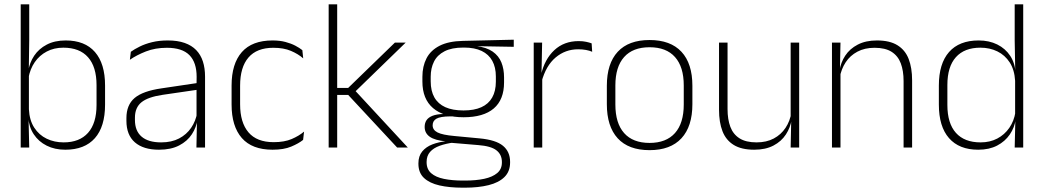

<svg xmlns="http://www.w3.org/2000/svg" viewBox="-20 -684 4839 890"><path d="M282.5 10Q234 10 196.5 -8.8Q159 -27.5 136.5 -61.5Q114 -95.5 111 -141H98L114 -177.5Q116.5 -126.5 138.8 -92.2Q161 -58 196.5 -41Q232 -24 275 -24Q348.5 -24 388 -68.2Q427.5 -112.5 427.5 -197.5V-289.5Q427.5 -374 388.2 -418.5Q349 -463 273.5 -463Q230.5 -463 196.8 -445.2Q163 -427.5 141.2 -396Q119.5 -364.5 112 -322.5L99.5 -354H111Q117 -393.5 138.5 -425.8Q160 -458 196.8 -477.2Q233.5 -496.5 284.5 -496.5Q373.5 -496.5 420.2 -442.8Q467 -389 467 -287.5V-199Q467 -97 419.8 -43.5Q372.5 10 282.5 10ZM76 0V-664H115.5V-497.5L113.5 -358.5L114 -347V-140L112.5 -126.5L115.5 0Z M890.5 0 893 -125 891 -131.5V-290L891.5 -328Q891.5 -394.5 858 -428.5Q824.5 -462.5 753.5 -462.5Q699.5 -462.5 656.2 -445.5Q613 -428.5 582 -407L586.5 -444Q603 -456 627.8 -468.2Q652.5 -480.5 685 -488.5Q717.5 -496.5 758 -496.5Q803 -496.5 835.8 -485Q868.5 -473.5 889.5 -451.8Q910.5 -430 920.5 -399Q930.5 -368 930.5 -328.5V0ZM717 10Q644.5 10 605.2 -24.2Q566 -58.5 566 -124V-136.5Q566 -197.5 604 -229.8Q642 -262 729 -274.5L900.5 -300L902.5 -269L734.5 -244.5Q666 -234.5 635.8 -210Q605.5 -185.5 605.5 -138.5V-128Q605.5 -77 636.5 -50.5Q667.5 -24 727 -24Q775.5 -24 810.2 -42.2Q845 -60.5 866.2 -91.8Q887.5 -123 894 -162L904.5 -131H895.5Q890.5 -94 869.5 -61.8Q848.5 -29.5 810.5 -9.8Q772.5 10 717 10Z M1243.5 10Q1148.5 10 1101 -44.2Q1053.5 -98.5 1053.5 -199.5V-287.5Q1053.5 -388.5 1101 -442.5Q1148.5 -496.5 1243.5 -496.5Q1277 -496.5 1303.2 -489.5Q1329.5 -482.5 1349 -472.2Q1368.5 -462 1381.5 -451.5L1385.5 -413.5Q1362 -434 1328.5 -448.2Q1295 -462.5 1247 -462.5Q1170.5 -462.5 1131.8 -417.5Q1093 -372.5 1093 -287V-200.5Q1093 -116 1131.8 -70.5Q1170.5 -25 1248.5 -25Q1298 -25 1332 -39.5Q1366 -54 1389.5 -74L1385 -35.5Q1364.5 -19 1330 -4.5Q1295.5 10 1243.5 10Z M1821 0 1594 -244H1536V-276.5H1594L1810.5 -486.5H1860.5L1621.5 -254.5V-269L1870.5 0ZM1503.5 0V-664H1543V0Z M2129 -140.5Q2037 -140.5 1987.5 -182.8Q1938 -225 1938 -306V-328Q1938 -376.5 1957 -413.5Q1976 -450.5 2017.5 -471.8Q2059 -493 2125.5 -494.5L2361.5 -500V-467L2188 -470V-470.5Q2235.5 -464.5 2263.8 -444.8Q2292 -425 2304.2 -394.5Q2316.5 -364 2316.5 -325V-302Q2316.5 -222 2268.8 -181.2Q2221 -140.5 2129 -140.5ZM2126 153H2135.5Q2186.5 153 2224.8 144.8Q2263 136.5 2284.8 118.2Q2306.5 100 2306.5 69V67Q2306.5 32.5 2281.2 12.8Q2256 -7 2196.5 -11.5L2065.5 -22.5L2084 -23.5Q2046.5 -18.5 2018 -8.2Q1989.5 2 1973.5 20.2Q1957.5 38.5 1957.5 66.5V68Q1957.5 100.5 1978.8 119Q2000 137.5 2038 145.2Q2076 153 2126 153ZM2124.5 186Q2063 186 2017 175.5Q1971 165 1945.2 140.8Q1919.5 116.5 1919.5 75V73Q1919.5 39.5 1937.2 18Q1955 -3.5 1984.5 -14.8Q2014 -26 2049 -29.5L2048 -28.5Q1995.5 -33.5 1972 -50.2Q1948.5 -67 1948.5 -95.5V-96Q1948.5 -114 1957.2 -127Q1966 -140 1985.5 -147.5Q2005 -155 2036 -155.5V-163L2104 -144L2065.5 -144.5Q2020.5 -144 2003 -133.8Q1985.5 -123.5 1985.5 -103.5V-103Q1985.5 -81.5 2008.2 -70Q2031 -58.5 2087 -53.5L2203.5 -42.5Q2278.5 -35.5 2311.5 -8.2Q2344.5 19 2344.5 66.5V69Q2344.5 111 2318.2 136.8Q2292 162.5 2245 174.2Q2198 186 2135 186ZM2128.5 -172Q2178 -172 2211.2 -187Q2244.5 -202 2261.5 -232Q2278.5 -262 2278.5 -305.5V-329.5Q2278.5 -372 2262 -402Q2245.5 -432 2212.8 -447.8Q2180 -463.5 2131.5 -463.5H2127.5Q2074 -463.5 2040.5 -446.2Q2007 -429 1991.8 -398.5Q1976.5 -368 1976.5 -328.5V-307Q1976.5 -262.5 1993.5 -232.5Q2010.5 -202.5 2044.2 -187.2Q2078 -172 2128.5 -172Z M2490.5 -305 2477.5 -334 2488 -337.5Q2504.5 -409.5 2549.5 -451.5Q2594.5 -493.5 2662.5 -493.5Q2682 -493.5 2697 -490.2Q2712 -487 2722.5 -483L2725 -444Q2712.5 -449.5 2696 -452.5Q2679.5 -455.5 2660 -455.5Q2600.5 -455.5 2555.5 -417.5Q2510.5 -379.5 2490.5 -305ZM2454 0V-486.5H2493L2490 -338L2493.5 -334.5V0Z M2991 12Q2893.5 12 2843.2 -43Q2793 -98 2793 -201V-286.5Q2793 -389.5 2843.5 -444Q2894 -498.5 2991 -498.5Q3088 -498.5 3138.8 -444Q3189.5 -389.5 3189.5 -286.5V-201Q3189.5 -98 3138.8 -43Q3088 12 2991 12ZM2991 -21.5Q3068 -21.5 3108.8 -67.2Q3149.5 -113 3149.5 -199.5V-288Q3149.5 -374 3109 -419.5Q3068.5 -465 2991 -465Q2913.5 -465 2873 -419.5Q2832.5 -374 2832.5 -288V-199.5Q2832.5 -113 2873 -67.2Q2913.5 -21.5 2991 -21.5Z M3352.5 -486.5V-178.5Q3352.5 -130.5 3365.5 -96Q3378.5 -61.5 3408 -42.8Q3437.5 -24 3487 -24Q3533 -24 3566.8 -42Q3600.5 -60 3621.2 -91.2Q3642 -122.5 3648.5 -162.5L3659.5 -130.5H3649.5Q3644 -93 3623 -60.8Q3602 -28.5 3565.2 -9.2Q3528.5 10 3476 10Q3417 10 3381 -12.2Q3345 -34.5 3329 -75.8Q3313 -117 3313 -175V-486.5ZM3684.5 -486.5V0H3645L3647.5 -123.5L3645 -125.5V-486.5Z M4168.5 0V-308Q4168.5 -356 4155.5 -390.5Q4142.5 -425 4113 -443.8Q4083.5 -462.5 4034 -462.5Q3988.5 -462.5 3954.5 -444.5Q3920.5 -426.5 3900 -395.2Q3879.5 -364 3872.5 -324L3861.5 -356H3871.5Q3877 -394 3898 -426Q3919 -458 3956 -477.2Q3993 -496.5 4045 -496.5Q4104.5 -496.5 4140.2 -474.2Q4176 -452 4192 -410.8Q4208 -369.5 4208 -311.5V0ZM3836.5 0V-486.5H3876L3873.5 -362.5L3876 -361V0Z M4514.5 10Q4426 10 4379 -43.8Q4332 -97.5 4332 -199V-287.5Q4332 -389 4379.2 -442.8Q4426.5 -496.5 4516.5 -496.5Q4565 -496.5 4602.8 -477.8Q4640.5 -459 4662.8 -425.2Q4685 -391.5 4687.5 -345.5H4700.5L4685.5 -309.5Q4682.5 -360.5 4660.5 -394.5Q4638.5 -428.5 4603.2 -445.8Q4568 -463 4524.5 -463Q4450.5 -463 4411 -419Q4371.5 -375 4371.5 -290V-197.5Q4371.5 -112.5 4411 -68.2Q4450.5 -24 4525.5 -24Q4569 -24 4602.8 -41.8Q4636.5 -59.5 4658.5 -91.2Q4680.5 -123 4687 -164.5L4700 -132.5H4688.5Q4683 -93 4661 -60.8Q4639 -28.5 4602.2 -9.2Q4565.5 10 4514.5 10ZM4683.5 0 4686.5 -126.5 4685.5 -140V-347L4686 -359L4683.5 -497.5V-664H4723V0Z"/></svg>

Font: Anek Odia ExtraLight
Style: Regular
Weight: 250
Designer: Yesha Goshar & Mahesh Sahu (Odia), Yesha Goshar (Latin)
Foundry: Ek Type
Version: Version 1.003